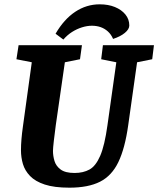

<svg xmlns="http://www.w3.org/2000/svg" viewBox="-20 -857 732 888"><path d="M441 -837Q481 -837 511.5 -824.5Q542 -812 560 -790Q578 -768 578 -739Q578 -722 557.5 -705Q537 -688 503 -677Q494 -698 479 -711.5Q464 -725 445.5 -731.5Q427 -738 405 -738Q383 -738 359 -730.5Q335 -723 313 -709Q291 -695 273 -674L237 -701Q276 -768 328 -802.5Q380 -837 441 -837ZM301 11Q231 11 187 -3.5Q143 -18 119 -43Q95 -68 86 -98.5Q77 -129 77 -162Q77 -209 86 -272L127 -569L56 -583L66 -648H359L350 -583L280 -569L238 -278Q233 -241 229 -206Q225 -171 225 -159Q225 -136 232 -112.5Q239 -89 260.5 -73Q282 -57 325 -57Q365 -57 394 -73Q423 -89 443.5 -136.5Q464 -184 477 -278L518 -569L448 -583L456 -648H692L684 -583L614 -569L573 -278Q558 -171 527.5 -107.5Q497 -44 442.5 -16.5Q388 11 301 11Z"/></svg>

Font: Faustina ExtraBold
Style: Italic
Weight: 800
Italic angle: -8°
Designer: Alfonso Garcia
Foundry: http://www.omnibus-type.com
Version: Version 1.200